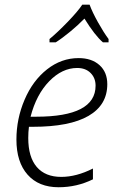

<svg xmlns="http://www.w3.org/2000/svg" viewBox="-20 -786 493 816"><path d="M441.4 -606H417.5Q383.3 -635.3 338.9 -707Q312 -679.2 277.8 -651.1Q243.7 -623 216.8 -606H190.4V-620.1Q223.6 -647.5 267.3 -692.6Q311 -737.8 329.6 -766.1H360.8Q372.1 -734.9 396.2 -691.7Q420.4 -648.4 441.4 -620.1ZM229 9.8Q144.5 9.8 97.2 -43.7Q49.8 -97.2 49.8 -192.9Q49.8 -281.2 84.5 -362.3Q119.1 -443.4 179.9 -491.2Q240.7 -539.1 314 -539.1Q369.6 -539.1 402.8 -509.3Q436 -479.5 436 -428.2Q436 -339.8 356.2 -293.5Q276.4 -247.1 119.1 -247.1H103Q100.1 -225.6 100.1 -199.2Q100.1 -118.7 136.2 -76.4Q172.4 -34.2 240.2 -34.2Q304.7 -34.2 375 -69.8V-23.9Q306.6 9.8 229 9.8ZM308.1 -497.1Q244.1 -497.1 189.2 -440.7Q134.3 -384.3 109.9 -290H133.8Q386.2 -290 386.2 -421.9Q386.2 -454.6 365 -475.8Q343.8 -497.1 308.1 -497.1Z"/></svg>

Font: TypoPRO Open Sans
Style: Italic
Weight: 300
Italic angle: -12°
Foundry: Ascender Corporation
Version: Version 1.10